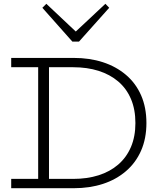

<svg xmlns="http://www.w3.org/2000/svg" viewBox="-20 -991 857 1011"><path d="M39 0V-49H365Q439 -49 499 -68Q559 -87 602.5 -124.5Q646 -162 669.5 -217Q693 -272 693 -343Q693 -415 669.5 -470Q646 -525 602.5 -562Q559 -599 499 -618Q439 -637 365 -637H39V-686H369Q452 -686 521.5 -663.5Q591 -641 643 -597Q695 -553 723 -489Q751 -425 751 -343Q751 -262 723 -198Q695 -134 643 -89.5Q591 -45 521.5 -22.5Q452 0 369 0ZM181 -28V-659H238V-28ZM535 -971 555 -950 396 -772H361L203 -950L224 -971L379 -825Z"/></svg>

Font: BioRhyme ExtraBold Light
Style: Regular
Weight: 300
Version: Version 1.600;gftools[0.9.33]